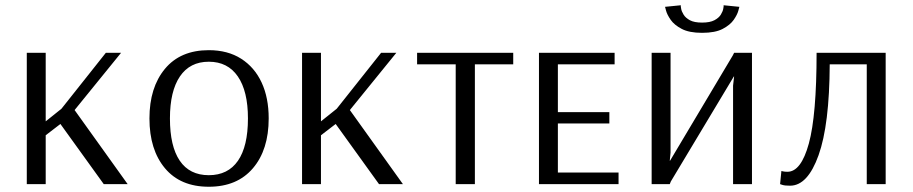

<svg xmlns="http://www.w3.org/2000/svg" viewBox="-20 -701 3475 731"><path d="M82 0V-500H154V-239L214 -287L383 -500H441L264 -282L466 0H375L210 -229L154 -186V0Z M775 10Q667 10 608 -60.5Q549 -131 549 -250Q549 -368 608 -439Q667 -510 775 -510Q847 -510 898 -477.5Q949 -445 976 -387Q1003 -329 1003 -250Q1003 -131 943 -60.5Q883 10 775 10ZM775 -34Q848 -34 886 -89Q924 -144 924 -250Q924 -354 885.5 -410Q847 -466 775 -466Q703 -466 665 -410Q627 -354 627 -250Q627 -144 664.5 -89Q702 -34 775 -34Z M1130 0V-500H1202V-239L1262 -287L1431 -500H1489L1312 -282L1514 0H1423L1258 -229L1202 -186V0Z M1715 0V-456H1568V-500H1934V-456H1788V0Z M2032 0V-500H2320V-456H2104V-274H2300V-231H2104V-44H2335V0Z M2653 -576Q2604 -576 2575.5 -591Q2547 -606 2533.5 -625.5Q2520 -645 2516 -660Q2512 -675 2512 -675L2572 -681V-676Q2572 -676 2573.5 -667Q2575 -658 2582.5 -645.5Q2590 -633 2606.5 -624Q2623 -615 2653 -615Q2683 -615 2700 -624Q2717 -633 2724.5 -645.5Q2732 -658 2733.5 -667Q2735 -676 2735 -676V-681L2795 -675Q2795 -675 2791 -660Q2787 -645 2773.5 -625.5Q2760 -606 2731.5 -591Q2703 -576 2653 -576ZM2461 0V-500H2533V-120L2530 -89H2531L2770 -490L2775 -500H2843V0H2771V-375L2775 -410H2774L2534 -10L2530 0Z M2988 6Q2968 6 2959 3Q2950 0 2950 0L2955 -50Q2955 -50 2961.5 -48.5Q2968 -47 2978 -47Q3030 -47 3059.5 -154.5Q3089 -262 3089 -500H3352V0H3280V-456H3139Q3138 -226 3096.5 -110Q3055 6 2988 6Z"/></svg>

Font: Arsenal SC
Style: Regular
Weight: 400
Designer: Andrij Shevchenko
Foundry: Stairsfor
Version: Version 2.001; ttfautohint (v1.8.4.7-5d5b)